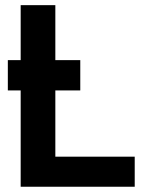

<svg xmlns="http://www.w3.org/2000/svg" viewBox="-20 -710 556 730"><path d="M58.6 -690.4H190.4V-114.3H492.2V0H58.6ZM9.8 -481.4H285.2V-366.2H9.8Z"/></svg>

Font: Dinish
Style: Bold
Weight: 700
Designer: Bert Driehuis
Foundry: Playbeing
Version: Version 3.006; git-39231f3c-release